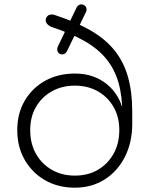

<svg xmlns="http://www.w3.org/2000/svg" viewBox="-20 -864 703 890"><path d="M327 6Q249 6 189 -28.5Q129 -63 94.5 -123Q60 -183 60 -261Q60 -338 94.5 -397Q129 -456 189 -489.5Q249 -523 327 -523Q395 -523 446.5 -493.5Q498 -464 527.5 -411.5Q557 -359 557 -291H593Q593 -204 559 -137Q525 -70 465 -32Q405 6 327 6ZM327 -50Q388 -50 434 -77Q480 -104 506.5 -151.5Q533 -199 533 -261Q533 -322 506.5 -368Q480 -414 434 -440.5Q388 -467 327 -467Q267 -467 220 -440.5Q173 -414 146.5 -368Q120 -322 120 -261Q120 -199 146.5 -151.5Q173 -104 220 -77Q267 -50 327 -50ZM547 -286V-337Q547 -421 528.5 -483.5Q510 -546 471 -593Q432 -640 369.5 -675Q307 -710 219 -739Q206 -744 197.5 -754.5Q189 -765 193 -778Q198 -792 210 -795.5Q222 -799 235 -794Q333 -762 401.5 -722Q470 -682 512 -629Q554 -576 573.5 -506.5Q593 -437 593 -347V-286ZM258 -614Q248 -619 246 -628.5Q244 -638 248 -648L334 -827Q339 -838 348.5 -842Q358 -846 368 -841Q378 -836 380.5 -826.5Q383 -817 378 -807L291 -628Q286 -617 276.5 -613.5Q267 -610 258 -614Z"/></svg>

Font: ComfortaaLight
Style: Regular
Weight: 300
Designer: Johan Aakerlund
Foundry: Johan Aakerlund
Version: Version 3.104; ttfautohint (v1.8.1.43-b0c9)